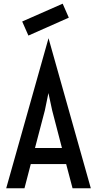

<svg xmlns="http://www.w3.org/2000/svg" viewBox="-20 -1006 519 1026"><path d="M131.8 -815.9 98.6 -891.1 314.9 -986.3 347.7 -911.6ZM13.2 0 239.3 -801.8 465.3 0H367.7L333.5 -129.4H144.5L110.8 0ZM167 -215.3H311L258.8 -416L238.8 -508.8L219.7 -416Z"/></svg>

Font: Voltaire
Style: Regular
Weight: 400
Designer: Yvonne Schttler
Foundry: Yvonne Schttler
Version: Version 1.003